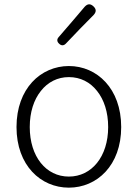

<svg xmlns="http://www.w3.org/2000/svg" viewBox="-20 -851 634 884"><path d="M128 -473C84 -425 56 -355 56 -266C56 -89 168 13 297 13C426 13 538 -89 538 -266C538 -355 510 -425 466 -473C422 -521 362 -547 297 -547C233 -547 172 -521 128 -473ZM168 -432C200 -473 245 -496 297 -496C350 -496 395 -473 427 -432C459 -392 478 -335 478 -266C478 -130 402 -38 297 -38C192 -38 117 -130 117 -266C117 -335 136 -392 168 -432ZM313 -753 250 -680C241 -670 242 -659 252 -650C262 -640 273 -640 283 -650L349 -719L411 -782C424 -796 424 -809 410 -822C396 -835 383 -834 370 -820Z"/></svg>

Font: GenSenRounded2 TW L
Style: Regular
Weight: 300
Version: Version 2.100;PS 2.1;hotconv 16.6.51;makeotf.lib2.5.65220 DE